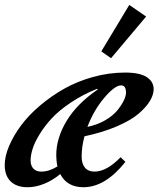

<svg xmlns="http://www.w3.org/2000/svg" viewBox="-24 -766 658 797"><path d="M437 -524.4 396.5 -552.7 512.7 -745.6 582.5 -697.3ZM90.8 11.2Q44.9 11.2 20.3 -12.9Q-4.4 -37.1 -4.4 -80.6Q-4.4 -117.2 13.7 -159.9Q31.7 -202.6 63.5 -245.4Q95.2 -288.1 141.8 -327.6Q188.5 -367.2 242.4 -397.7Q296.4 -428.2 362.3 -446.5Q428.2 -464.8 495.1 -464.8Q556.2 -464.8 585 -446Q613.8 -427.2 613.8 -396Q613.8 -373 598.6 -347.4Q583.5 -321.8 551.8 -294.4Q520 -267.1 461.9 -241.9Q403.8 -216.8 326.7 -200.2Q314.9 -157.2 314.9 -116.2Q314.9 -86.4 328.6 -70.1Q342.3 -53.7 368.2 -53.7Q418.9 -53.7 476.6 -113.3L496.6 -94.2Q413.1 11.2 322.3 11.2Q254.4 11.2 226.1 -43.5Q195.3 -17.6 159.7 -3.2Q124 11.2 90.8 11.2ZM479 -411.6Q452.6 -411.6 408.9 -360.1Q365.2 -308.6 338.9 -239.3Q379.4 -247.6 411.9 -266.4Q444.3 -285.2 462.4 -307.1Q480.5 -329.1 489.7 -348.4Q499 -367.7 499 -381.3Q499 -411.6 479 -411.6ZM103 -100.1Q103 -78.6 114.5 -66.2Q126 -53.7 147.5 -53.7Q180.2 -53.7 214.4 -75.2Q209.5 -98.1 209.5 -121.6Q209.5 -192.9 252.7 -264.4Q295.9 -335.9 381.8 -394.5L379.4 -397.5Q319.8 -373.5 270.8 -340.8Q221.7 -308.1 191.4 -275.4Q161.1 -242.7 140.4 -208.7Q119.6 -174.8 111.3 -147.9Q103 -121.1 103 -100.1Z"/></svg>

Font: Elstob 6pt
Style: Italic
Weight: 700
Italic angle: -20°
Designer: Peter S. Baker
Version: Version 1.015